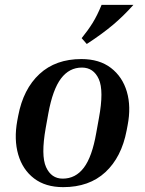

<svg xmlns="http://www.w3.org/2000/svg" viewBox="-20 -760 597 790"><path d="M505 -244 501 -223Q480 -113 413.5 -51.5Q347 10 240 10Q167 10 120 -26Q73 -62 55 -124Q37 -186 51 -263L55 -284Q76 -394 142.5 -455.5Q209 -517 315 -517Q389 -517 436.5 -480.5Q484 -444 502 -382.5Q520 -321 505 -244ZM387 -274Q408 -387 386.5 -434.5Q365 -482 317 -482Q265 -482 231 -437Q197 -392 179 -294L168 -233Q148 -120 169.5 -72.5Q191 -25 238 -25Q291 -25 325 -70Q359 -115 376 -213ZM337 -579 316 -603Q342 -635 361 -665.5Q380 -696 398 -740H529Q488 -694 444 -657Q400 -620 337 -579Z"/></svg>

Font: Inria Serif
Style: Bold Italic
Weight: 700
Italic angle: -10°
Designer: Black Foundry Team
Foundry: Black Foundry
Version: Version 1.000; ttfautohint (v1.8.3)